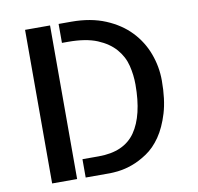

<svg xmlns="http://www.w3.org/2000/svg" viewBox="-80 -803 912 886"><g transform="rotate(-10 376.0 -360.0)"><path d="M93.8 -719.7H210.9V0H93.8ZM310.5 -719.7Q401.4 -719.7 470.2 -690.9Q539.1 -662.1 584.5 -614.3Q629.9 -566.4 652.3 -505.4Q674.8 -444.3 674.8 -379.9Q674.8 -291 655.8 -228Q636.7 -165 607.4 -122.6Q578.1 -80.1 541.5 -55.7Q504.9 -31.2 470.7 -19Q436.5 -6.8 408.2 -3.4Q379.9 0 366.2 0H251V-85.9H327.1Q446.3 -85.9 499 -162.1Q551.8 -238.3 551.8 -382.8Q551.8 -427.7 541 -471.7Q530.3 -515.6 499.5 -551.3Q468.8 -586.9 416 -608.9Q363.3 -630.9 279.3 -630.9H251V-719.7Z"/></g></svg>

Font: Allerta Stencil
Style: Regular
Weight: 400
Designer: Matt McInerney
Foundry: Matt McInerney
Version: Version 1.02